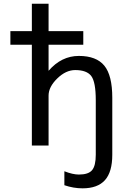

<svg xmlns="http://www.w3.org/2000/svg" viewBox="-20 -772 681 1021"><path d="M35.2 -534.2V-606.4H149.4V-752H238.3V-606.4H422.9V-534.2H238.3V-395.5Q306.6 -474.6 399.4 -474.6Q492.2 -474.6 534.7 -422.9Q577.1 -371.1 577.1 -252V50.8Q577.1 142.6 538.1 186Q499 229.5 418.9 229.5Q371.1 229.5 322.3 212.9V138.7Q367.2 156.2 399.4 156.2Q450.2 156.2 469.7 132.8Q489.3 109.4 489.3 50.8V-239.3Q489.3 -335.9 465.3 -367.7Q441.4 -399.4 379.9 -399.4Q330.1 -399.4 284.2 -354.5Q238.3 -309.6 238.3 -263.7V2H149.4V-534.2Z"/></svg>

Font: Nasu
Style: Regular
Weight: 400
Designer: Ryoko NISHIZUKA (kana &amp; ideographs); Paul D. Hunt (Latin, Greek &amp; Cyrillic); Wenlong ZHANG (bopomofo); Sandoll C
Version: Version 2014.1215